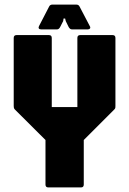

<svg xmlns="http://www.w3.org/2000/svg" viewBox="-20 -820 565 840"><path d="M191.5 0Q179 0 179 -12.5V-207.5L45 -341Q41.5 -345 40.8 -348.2Q40 -351.5 40 -356V-654Q40 -666.5 52.5 -666.5H194Q206.5 -666.5 206.5 -654V-351.5H318.5V-654Q318.5 -666.5 331 -666.5H472.5Q485 -666.5 485 -654V-356Q485 -351.5 484.5 -348.2Q484 -345 480 -341L346.5 -207.5V-12.5Q346.5 0 334 0ZM159 -691.5Q152.5 -691.5 150 -695.5Q147.5 -699.5 150.5 -705.5L195 -791.5Q199 -800 210 -800H313Q324 -800 328 -791.5L373 -705.5Q376.5 -699.5 373.8 -695.5Q371 -691.5 365 -691.5H294Q286.5 -691.5 280.5 -701.5L267.5 -728L265 -739H258L256.5 -728L243 -701.5Q237.5 -691.5 230 -691.5Z"/></svg>

Font: Jaro
Style: Regular
Weight: 400
Designer: Agyei Archer, Celine Hurka, Mirko Velimirović
Version: Version 1.000